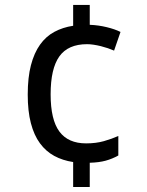

<svg xmlns="http://www.w3.org/2000/svg" viewBox="-20 -744 591 774"><path d="M341.8 -87.9V9.8H274.9V-90.8Q232.4 -97.2 198.7 -115.5Q165 -133.8 141.1 -166.3Q117.2 -198.7 104.5 -247.3Q91.8 -295.9 91.8 -362.8Q91.8 -431.6 104.7 -481.2Q117.7 -530.8 141.4 -564Q165 -597.2 199 -615.5Q232.9 -633.8 274.9 -640.1V-724.1H341.8V-644Q377 -642.6 410.2 -634.5Q443.4 -626.5 465.8 -615.2L439.9 -540Q428.7 -544.9 415 -549.6Q401.4 -554.2 386.7 -557.9Q372.1 -561.5 357.7 -563.7Q343.3 -565.9 331.1 -565.9Q254.4 -565.9 219.2 -516.6Q184.1 -467.3 184.1 -363.8Q184.1 -261.2 219.5 -213.6Q254.9 -166 327.1 -166Q366.7 -166 398.7 -175Q430.7 -184.1 457 -195.8V-117.2Q432.6 -103.5 405.8 -96.2Q378.9 -88.9 341.8 -87.9Z"/></svg>

Font: Genotype
Style: Regular
Weight: 400
Foundry: Ascender Corporation
Version: Version 1.00